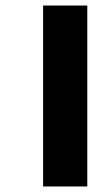

<svg xmlns="http://www.w3.org/2000/svg" viewBox="-20 -626 404 695"><path d="M136 49V-606H296V49Z"/></svg>

Font: Noto Sans Malayalam SemiCondensed ExtraBold
Style: Regular
Weight: 800
Width: 4
Designer: Jelle Bosma - Monotype Design Team
Foundry: Monotype Imaging Inc.
Version: Version 2.104; ttfautohint (v1.8.4.7-5d5b)